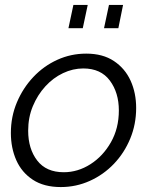

<svg xmlns="http://www.w3.org/2000/svg" viewBox="-20 -747 613 777"><path d="M226 10Q158 10 113 -19.5Q68 -49 46 -98.5Q24 -148 24 -209Q24 -275 48.5 -333Q73 -391 115 -435.5Q157 -480 212 -505Q267 -530 329 -530Q396 -530 441 -500Q486 -470 508.5 -420.5Q531 -371 531 -310Q531 -244 507 -186Q483 -128 441 -84Q399 -40 343.5 -15Q288 10 226 10ZM238 -50Q295 -50 346 -82.5Q397 -115 429 -171.5Q461 -228 461 -300Q461 -372 424.5 -421Q388 -470 317 -470Q275 -470 235 -451Q195 -432 163.5 -397.5Q132 -363 113 -317.5Q94 -272 94 -218Q94 -145 130.5 -97.5Q167 -50 238 -50ZM257 -633 277 -727H335L315 -633ZM401 -633 421 -727H478L459 -633Z"/></svg>

Font: Raleway
Style: Italic
Weight: 400
Italic angle: -12°
Designer: Matt McInerney, Pablo Impallari, Rodrigo Fuenzalida
Foundry: Matt McInerney, Pablo Impallari, Rodrigo Fuenzalida
Version: Version 4.026